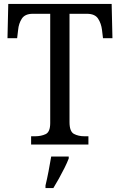

<svg xmlns="http://www.w3.org/2000/svg" viewBox="-20 -734 609 975"><path d="M138 0V-42H158Q189 -42 212 -53Q235 -64 235 -109V-664H147Q107 -664 91 -639.5Q75 -615 72 -582L67 -540H18L22 -714H547L551 -540H503L498 -582Q494 -615 478 -639.5Q462 -664 421 -664H333V-114Q333 -66 355.5 -54Q378 -42 409 -42H429V0ZM211 208Q219 175 226.5 136Q234 97 240 61H329V71Q321 92 307.5 119Q294 146 279 173Q264 200 251 221H211Z"/></svg>

Font: Noto Serif Sinhala SemiCondensed
Style: Regular
Weight: 400
Width: 4
Designer: Jelle Bosma - Monotype Design Team
Foundry: Monotype Imaging Inc.
Version: Version 2.007; ttfautohint (v1.8.4.7-5d5b)